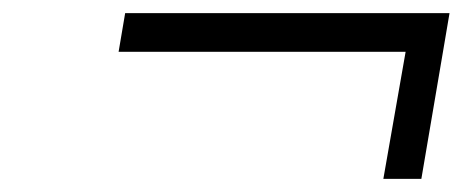

<svg xmlns="http://www.w3.org/2000/svg" viewBox="-20 -550 706 293"><path d="M656 -471 623 -277H565L599 -471H161L171 -530H666Z"/></svg>

Font: Be Vietnam Light
Style: Italic
Weight: 300
Italic angle: -9.222°
Designer: Gabriel Lam
Foundry: TypeRant
Version: Version 3.000